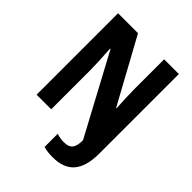

<svg xmlns="http://www.w3.org/2000/svg" viewBox="-253 -850 1190 1190"><g transform="rotate(45 342.5 -255.0)"><path d="M421 204C545 204 609 137 609 -18V-714H480V-458C480 -429 482 -364 486 -290H483L251 -714H76V0H204V-346C204 -377 201 -447 196 -524H200L479 -4C479 59 462 89 403 89C379 89 358 85 340 78V194C362 201 390 204 421 204Z"/></g></svg>

Font: Noto Sans Gujarati UI Condensed
Style: Bold
Weight: 700
Width: 3
Designer: Jelle Bosma - Monotype Design Team, Universal Thirst
Foundry: Monotype Imaging Inc.
Version: Version 2.106